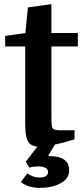

<svg xmlns="http://www.w3.org/2000/svg" viewBox="-20 -700 405 930"><path d="M102 -475V-114C102 -65 105 -43 110 -27C118 -4 135 8 161 10L105 83L122 112C134 108 153 106 168 106C195 106 213 117 213 134C213 150 198 160 171 160C151 160 131 153 112 140L81 182C106 201 137 210 172 210C211 210 245 203 273 188C301 173 315 153 315 126C315 83 290 56 215 56L214 53L246 0C274 -5 306 -14 341 -25V-69H271C247 -69 238 -73 234 -81C230 -92 229 -103 229 -148V-475H357V-540H229V-680L115 -664L103 -540L5 -526V-475Z"/></svg>

Font: Domine
Style: Bold
Weight: 700
Designer: Pablo Impallari, Rodrigo Fuenzalida, Brenda Gallo
Foundry: Pablo Impallari, Rodrigo Fuenzalida, Brenda Gallo
Version: Version 2.000